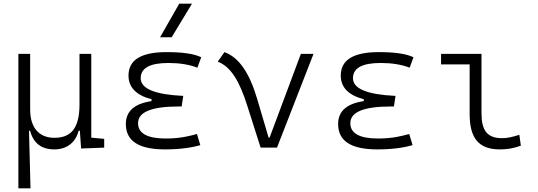

<svg xmlns="http://www.w3.org/2000/svg" viewBox="-20 -815 2970 1060"><path d="M280.3 9.8C347.7 9.8 397.5 -27.3 414.1 -93.3H420.9L427.7 4.9L555.2 0V-48.3L483.9 -55.2V-517.6H418.9V-239.3C418.9 -106 371.6 -54.2 280.3 -54.2C195.8 -54.2 146.5 -109.9 146.5 -210V-517.6H81.5V224.6H148.4L140.1 -93.3H146C165 -23.9 208.5 9.8 280.3 9.8Z M891.6 9.8C969.7 9.8 1035.6 1 1085.9 -13.7L1067.4 -75.2C1025.4 -64 976.1 -50.3 895.5 -50.3C793 -50.3 742.2 -78.6 742.2 -135.3C742.2 -196.3 816.4 -227.1 965.8 -227.1H982.9L991.7 -285.6C834.5 -293 756.8 -325.2 756.8 -383.3C756.8 -439.5 807.6 -467.3 910.2 -467.3C970.7 -467.3 1023.4 -459 1069.8 -441.4L1090.8 -499C1051.3 -518.1 988.3 -527.3 899.4 -527.3C759.3 -527.3 689.5 -484.4 689.5 -397.9C689.5 -333 731.4 -289.6 816.4 -267.1V-256.8C721.7 -242.7 674.8 -200.7 674.8 -130.4C674.8 -36.1 746.6 9.8 891.6 9.8ZM863.8 -609.4H927.7L1040 -794.9H969.7Z M1418.9 0H1509.3L1710.9 -517.6H1641.1L1468.3 -55.2H1462.9L1399.9 -268.6C1357.9 -409.7 1302.2 -496.6 1219.2 -527.3L1182.1 -474.6C1255.9 -446.3 1303.2 -364.3 1345.2 -231Z M2063.5 9.8C2141.6 9.8 2207.5 1 2257.8 -13.7L2239.3 -75.2C2197.3 -64 2147.9 -50.3 2067.4 -50.3C1964.8 -50.3 1914.1 -78.6 1914.1 -135.3C1914.1 -196.3 1988.3 -227.1 2137.7 -227.1H2154.8L2163.6 -285.6C2006.3 -293 1928.7 -325.2 1928.7 -383.3C1928.7 -439.5 1979.5 -467.3 2082 -467.3C2142.6 -467.3 2195.3 -459 2241.7 -441.4L2262.7 -499C2223.1 -518.1 2160.2 -527.3 2071.3 -527.3C1931.2 -527.3 1861.3 -484.4 1861.3 -397.9C1861.3 -333 1903.3 -289.6 1988.3 -267.1V-256.8C1893.6 -242.7 1846.7 -200.7 1846.7 -130.4C1846.7 -36.1 1918.5 9.8 2063.5 9.8Z M2739.7 9.8C2781.2 9.8 2815.4 3.9 2855.5 -10.7L2847.2 -70.8C2808.1 -58.1 2779.3 -52.2 2752.4 -52.2C2668.9 -52.2 2638.2 -95.2 2638.2 -190.4V-517.6H2415V-459.5H2572.8V-185.5C2572.8 -50.8 2624 9.8 2739.7 9.8Z"/></svg>

Font: Cascadia Mono Light
Style: Regular
Weight: 300
Monospace: yes
Designer: Aaron Bell
Foundry: Saja Typeworks
Version: Version 2404.023